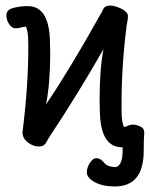

<svg xmlns="http://www.w3.org/2000/svg" viewBox="-20 -509 540 692"><path d="M394 163Q350 163 321.5 147.5Q293 132 293 112Q293 95 304 78Q315 61 328 61Q341 61 354 76Q367 93 396 93Q407 93 414.5 78Q422 63 422 34V22H421Q343 22 340 -104L339 -148Q339 -260 353 -332Q263 -174 163 -23Q154 -10 146.5 4.5Q139 19 120 19Q99 19 80 4Q61 -11 61 -32Q82 -197 82 -337V-350Q82 -380 78.5 -396.5Q75 -413 73 -413Q67 -413 57 -410Q47 -407 36 -407Q23 -407 13 -422Q3 -437 3 -454Q3 -474 28 -480.5Q53 -487 80 -487Q157 -487 160 -361L161 -316Q161 -209 146 -133Q231 -258 343 -459Q345 -460 352 -476Q358 -489 377 -489Q388 -489 402.5 -484Q417 -479 429 -470.5Q441 -462 441 -452Q441 -441 439.5 -434.5Q438 -428 436 -414Q418 -271 418 -130V-115Q418 -85 421.5 -68.5Q425 -52 427 -52Q435 -52 447 -58Q453 -60 460 -60Q470 -60 485 -53.5Q500 -47 500 -31Q498 -11 498 34Q498 163 394 163Z"/></svg>

Font: LXGW WenKai Mono Medium
Style: Regular
Weight: 500
Monospace: yes
Designer: LXGW / Fontworks Inc.
Foundry: LXGW / Fontworks Inc.
Version: Version 1.520; June 14, 2025